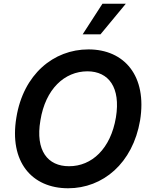

<svg xmlns="http://www.w3.org/2000/svg" viewBox="-20 -1003 811 1033"><path d="M520.6 -818.2 657 -983H531.2L424.7 -818.2ZM733.7 -355.1C772.4 -594.5 649.1 -737.2 456 -737.2C267.4 -737.2 105.8 -602.3 68.2 -371.4C28.1 -132.5 151.3 9.9 346.6 9.9C533 9.9 694.2 -123.9 733.7 -355.1ZM603.7 -371.4C575.3 -202.1 473.4 -108.3 351.6 -108.7C236.9 -108.3 169.4 -192.8 197.4 -355.1C224.4 -524.1 327.1 -619 450.3 -619.3C564.6 -619 630 -532.7 603.7 -371.4Z"/></svg>

Font: Riot Sans 2.0
Style: Bold Italic
Weight: 600
Italic angle: -9.39999°
Designer: Rasmus Andersson
Foundry: rsms
Version: Version 3.006;hotconv 1.0.109;makeotfexe 2.5.65596